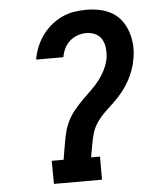

<svg xmlns="http://www.w3.org/2000/svg" viewBox="-53 -789 706 836"><g transform="rotate(-5 300.0 -371.5)"><path d="M359 0H149L148 -101H200L212 -172Q216 -197 222.5 -222Q229 -247 241 -270.5Q253 -294 270 -314.5Q287 -335 306 -354Q325 -373 344.5 -391.5Q364 -410 380.5 -431.5Q397 -453 408.5 -476.5Q420 -500 425 -525Q428 -546 426 -567.5Q424 -589 414.5 -606.5Q405 -624 386.5 -633Q368 -642 346 -642Q327 -642 308 -635.5Q289 -629 273.5 -615Q258 -601 249.5 -583Q241 -565 238 -546H119Q123 -572 133.5 -598.5Q144 -625 160.5 -648.5Q177 -672 199.5 -691Q222 -710 247.5 -722Q273 -734 300.5 -738.5Q328 -743 355 -743Q385 -743 414 -737Q443 -731 467.5 -716.5Q492 -702 508.5 -679.5Q525 -657 534 -629.5Q543 -602 545 -572.5Q547 -543 541 -512Q537 -487 528 -462.5Q519 -438 506 -415Q493 -392 476 -371Q459 -350 439 -331Q419 -312 399.5 -293.5Q380 -275 364.5 -253Q349 -231 341.5 -206Q334 -181 330 -156L320 -101H359Z"/></g></svg>

Font: Iosevka HT Extended
Style: Bold Italic
Weight: 700
Width: 7
Italic angle: -9°
Monospace: yes
Designer: Belleve Invis
Foundry: Belleve Invis
Version: Version 32.3.0; ttfautohint (v1.8.4)